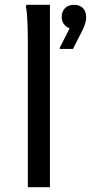

<svg xmlns="http://www.w3.org/2000/svg" viewBox="-20 -780 379 800"><path d="M96 -588V0H188V-760H90L88 -752C96 -716 96 -628 96 -588ZM270 -662 229 -581V-576H284L323 -653C328 -665 339 -684 339 -708C339 -744 317 -760 288 -760C258 -760 237 -741 237 -708C237 -682 256 -667 270 -662Z"/></svg>

Font: Kufam Arabic Latin Roman Normal
Style: Regular
Weight: 400
Designer: Wael Morcos & Artur Schmal
Version: Version 1.200;PS 001.200;hotconv 1.0.88;makeotf.lib2.5.64775